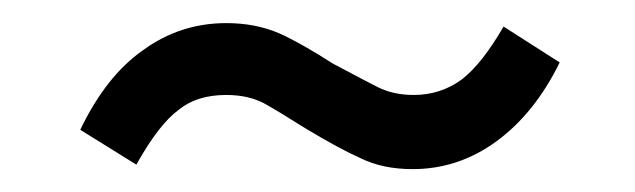

<svg xmlns="http://www.w3.org/2000/svg" viewBox="-20 -359 552 167"><path d="M246.1 -247.1Q219.7 -263.7 209 -269.5Q195.3 -276.4 176.8 -276.4Q151.4 -276.4 135.7 -263.7Q118.2 -251 98.6 -215.8L49.8 -246.1Q72.3 -293 104.5 -315.4Q136.7 -338.9 176.8 -338.9Q202.1 -338.9 222.7 -330.1Q242.2 -321.3 269.5 -303.7Q302.7 -286.1 308.6 -283.2Q322.3 -276.4 339.8 -276.4Q363.3 -276.4 381.8 -290Q399.4 -303.7 418 -335.9L466.8 -304.7Q445.3 -260.7 412.1 -236.3Q378.9 -211.9 338.9 -211.9Q312.5 -211.9 293 -221.7Q275.4 -229.5 246.1 -247.1Z"/></svg>

Font: Dinish
Style: Italic
Weight: 400
Italic angle: -12°
Designer: Bert Driehuis
Foundry: Playbeing
Version: Version 3.002; git-62d0f29-release